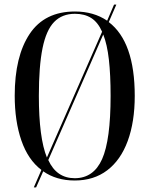

<svg xmlns="http://www.w3.org/2000/svg" viewBox="-20 -775 650 835"><path d="M160 -36Q102 -80 73 -164Q44 -248 44 -359Q44 -530 109 -627.5Q174 -725 306 -725Q387 -725 446 -685L476 -755H486L453 -679Q566 -593 566 -358Q566 -245 535.5 -162Q505 -79 446.5 -34.5Q388 10 305 10Q225 10 168 -30L137 40H127ZM424 -637Q406 -678 377 -696.5Q348 -715 306 -715Q250 -715 215.5 -679.5Q181 -644 165 -565.5Q149 -487 149 -358Q149 -176 184 -90ZM305 0Q387 0 424 -83Q461 -166 461 -358Q461 -450 453.5 -516Q446 -582 429 -625L190 -79Q226 0 305 0Z"/></svg>

Font: Noto Serif Display ExtraCondensed Medium
Style: Regular
Weight: 500
Width: 2
Designer: Monotype Design Team
Foundry: Monotype Imaging Inc.
Version: Version 2.009